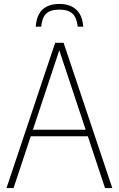

<svg xmlns="http://www.w3.org/2000/svg" viewBox="-20 -958 605 978"><path d="M13 0 261 -740H304L552 0H515L276 -720H288L49 0ZM123 -264 133 -297H432L442 -264ZM162 -822Q164.5 -861 179 -886.8Q193.5 -912.5 219.5 -925.2Q245.5 -938 282 -938Q318.5 -938 345 -925Q371.5 -912 386.5 -886.2Q401.5 -860.5 404 -822H376Q371 -868.5 349 -888.8Q327 -909 282 -909Q237 -909 215.5 -888.8Q194 -868.5 190 -822Z"/></svg>

Font: Encode Sans SC Condensed Thin
Style: Regular
Weight: 100
Width: 3
Designer: Multiple Designers
Foundry: Impallari Type
Version: Version 3.002